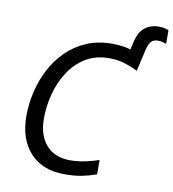

<svg xmlns="http://www.w3.org/2000/svg" viewBox="-93 -939 929 1030"><g transform="rotate(10 371.5 -424.0)"><path d="M326 10Q207 10 139.5 -63Q72 -136 72 -263Q72 -327 87 -393Q102 -459 132.5 -518Q163 -577 209.5 -623.5Q256 -670 318 -697Q380 -724 458 -724Q515 -724 560 -711L567 -744Q581 -809 613.5 -833.5Q646 -858 689 -858Q706 -858 720.5 -855Q735 -852 743 -847V-774Q732 -778 720.5 -780.5Q709 -783 697 -783Q675 -783 662 -770.5Q649 -758 641 -726L613 -604Q586 -618 545.5 -631.5Q505 -645 458 -645Q383 -645 328.5 -611.5Q274 -578 238 -522.5Q202 -467 184.5 -400Q167 -333 167 -265Q167 -174 213.5 -121.5Q260 -69 342 -69Q383 -69 422.5 -77Q462 -85 500 -98V-20Q461 -6 421.5 2Q382 10 326 10Z"/></g></svg>

Font: Manna Sans
Style: Italic
Weight: 400
Italic angle: -12°
Designer: Monotype Design Team
Foundry: Monotype Imaging Inc.
Version: Version 2.001.1; ttfautohint (v1.8.2)